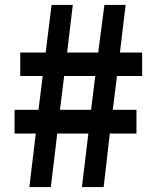

<svg xmlns="http://www.w3.org/2000/svg" viewBox="-20 -758 630 778"><path d="M99 0 125 -217H39V-313H136L153 -450H62V-545H165L189 -738H275L252 -545H378L403 -738H489L466 -545H556V-450H454L437 -313H533V-217H425L400 0H312L338 -217H212L186 0ZM223 -313H349L366 -450H240Z"/></svg>

Font: Noto Sans SC Thin
Style: Bold
Weight: 700
Version: Version 2.004-H2;hotconv 1.0.118;makeotfexe 2.5.65603